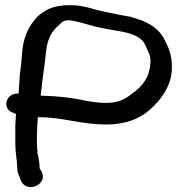

<svg xmlns="http://www.w3.org/2000/svg" viewBox="-20 -711 713 765"><path d="M45 -82C45 -80 46 -78 47 -71C47 -61 49 -44 49 -39C49 -28 52 -18 58 -6L63 8C86 62 170 25 147 -25L140 -37C139 -38 138 -39 138 -41C138 -49 137 -66 134 -77C134 -80 133 -84 132 -91L128 -105L130 -106C130 -107 128 -112 128 -119C128 -128 127 -135 127 -142V-170C127 -177 128 -188 128 -200C128 -215 130 -229 131 -244C238 -244 294 -215 406 -215C485 -215 537 -241 570 -268C604 -297 638 -334 655 -383C672 -432 666 -487 648 -527L638 -548C614 -600 566 -627 502 -643V-644H501C457 -651 422 -659 379 -668C344 -676 304 -694 240 -690C185 -687 155 -667 133 -648H132L118 -632C89 -597 72 -555 68 -499C66 -470 63 -443 59 -413L56 -367C55 -356 55 -349 54 -338C5 -343 -17 -277 34 -261C36 -260 40 -258 44 -257C44 -254 43 -250 43 -246L41 -210V-147C41 -137 41 -128 42 -118C42 -105 45 -91 45 -87ZM146 -363C150 -407 159 -455 163 -502C168 -548 179 -575 204 -601L220 -616C230 -627 242 -634 272 -628C297 -623 316 -617 342 -610C386 -597 429 -592 471 -584C518 -574 548 -558 559 -531L569 -509C571 -504 574 -498 576 -492C583 -475 579 -441 572 -420C560 -384 537 -359 502 -335V-334H501C475 -314 448 -301 404 -301C375 -301 356 -304 329 -308C273 -321 214 -328 142 -330Z"/></svg>

Font: Stray Cat
Style: BlkExt
Weight: 900
Version: Version 1.0